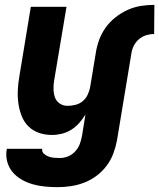

<svg xmlns="http://www.w3.org/2000/svg" viewBox="-20 -548 656 791"><path d="M217 223Q191 223 165 220.5Q139 218 114.5 211Q90 204 68.5 191.5Q47 179 31.5 160.5Q16 142 9.5 117Q3 92 8 66V65H154Q152 77 160.5 85Q169 93 180 97Q191 101 203 102Q215 103 227 103Q244 103 261 96Q278 89 290.5 75Q303 61 309 44.5Q315 28 318 11L332 -76Q321 -58 306.5 -41.5Q292 -25 273.5 -13.5Q255 -2 234.5 3Q214 8 194 8Q165 8 139.5 -1Q114 -10 96 -28.5Q78 -47 68.5 -72Q59 -97 55.5 -124Q52 -151 53.5 -179Q55 -207 60 -235L107 -520H254L203 -216Q200 -198 200.5 -180Q201 -162 206.5 -146.5Q212 -131 226 -121.5Q240 -112 258 -112Q274 -112 290.5 -116Q307 -120 320 -130.5Q333 -141 340.5 -156.5Q348 -172 351 -187L374 -326Q378 -354 387.5 -381Q397 -408 414 -432.5Q431 -457 455 -476Q479 -495 505.5 -507Q532 -519 560 -523.5Q588 -528 616 -528L615 -408Q599 -408 582.5 -403Q566 -398 552.5 -386.5Q539 -375 531 -359Q523 -343 521 -326L462 30Q457 57 447 84Q437 111 419.5 134.5Q402 158 378 176Q354 194 326.5 204.5Q299 215 271.5 219Q244 223 217 223Z"/></svg>

Font: Iosevka Heavy Extended
Style: Italic
Weight: 900
Width: 7
Italic angle: -9°
Monospace: yes
Designer: Belleve Invis
Foundry: Belleve Invis
Version: Version 32.5.0; ttfautohint (v1.8.4)